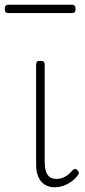

<svg xmlns="http://www.w3.org/2000/svg" viewBox="-39 -771 359 808"><path d="M191 17Q173 17 159 11Q145 5 134.5 -7Q124 -19 118.5 -37Q113 -55 113 -80V-500Q113 -508 117 -511.5Q121 -515 130 -515Q140 -515 144.5 -511.5Q149 -508 149 -500V-93Q149 -69 153.5 -52.5Q158 -36 169 -27Q180 -18 198 -18Q209 -18 220 -21Q231 -24 242.5 -32Q254 -40 265 -53Q270 -59 275.5 -60Q281 -61 286 -55Q291 -51 292.5 -46Q294 -41 290 -35Q279 -20 263 -8Q247 4 228.5 10.5Q210 17 191 17ZM-4 -716Q-12 -716 -15.5 -720Q-19 -724 -19 -733Q-19 -742 -15.5 -746.5Q-12 -751 -4 -751H264Q272 -751 275.5 -746.5Q279 -742 279 -733Q279 -724 275.5 -720Q272 -716 264 -716Z"/></svg>

Font: Playwrite CL Thin
Style: Regular
Weight: 100
Designer: Veronika Burian, José Scaglione
Foundry: TypeTogether
Version: Version 1.002